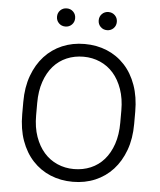

<svg xmlns="http://www.w3.org/2000/svg" viewBox="-59 -933 828 991"><g transform="rotate(5 355.0 -437.5)"><path d="M355 7Q292 7 239 -15Q186 -37 147 -79Q108 -121 86.5 -181Q65 -241 65 -318V-382Q65 -458 87 -518Q109 -578 147.5 -620Q186 -662 239 -684.5Q292 -707 355 -707Q418 -707 471 -685Q524 -663 563 -621Q602 -579 623.5 -518.5Q645 -458 645 -382V-318Q645 -242 623 -182Q601 -122 562.5 -80Q524 -38 471 -15.5Q418 7 355 7ZM355 -59Q402 -59 442 -76Q482 -93 511 -126Q540 -159 556.5 -207.5Q573 -256 573 -318V-382Q573 -443 556 -491.5Q539 -540 510 -573Q481 -606 441 -623.5Q401 -641 355 -641Q308 -641 268 -624Q228 -607 199 -574Q170 -541 153.5 -492.5Q137 -444 137 -382V-318Q137 -256 154 -208Q171 -160 200 -127Q229 -94 269 -76.5Q309 -59 355 -59ZM247 -788Q227 -788 213.5 -801.5Q200 -815 200 -835Q200 -855 213.5 -868.5Q227 -882 247 -882Q267 -882 280.5 -868.5Q294 -855 294 -835Q294 -815 280.5 -801.5Q267 -788 247 -788ZM463 -788Q443 -788 429.5 -801.5Q416 -815 416 -835Q416 -855 429.5 -868.5Q443 -882 463 -882Q483 -882 496.5 -868.5Q510 -855 510 -835Q510 -815 496.5 -801.5Q483 -788 463 -788Z"/></g></svg>

Font: Retni Sans
Style: Regular
Weight: 400
Designer: Vitaly Kuzmin
Foundry: ParaType Ltd.
Version: Version 1.00;March 2, 2019;FontCreator 11.5.0.2425 64-bit; t